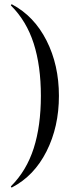

<svg xmlns="http://www.w3.org/2000/svg" viewBox="-20 -745 349 883"><path d="M35 117Q33 118 31 115.5Q29 113 31 111Q102 40 135 -63Q168 -166 168 -304Q168 -442 135 -545Q102 -648 31 -719Q29 -720 31 -723Q33 -726 35 -725Q137 -671 194 -558.5Q251 -446 251 -304Q251 -162 194 -49Q137 64 35 117Z"/></svg>

Font: Cormorant SC Medium
Style: Regular
Weight: 500
Designer: Christian Thalmann (Catharsis Fonts)
Version: Version 3.000